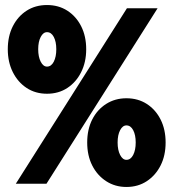

<svg xmlns="http://www.w3.org/2000/svg" viewBox="-20 -731 690 764"><path d="M43 0 485 -698H607L165 0ZM483 13Q438 13 402.5 -10Q367 -33 347 -72.5Q327 -112 327 -164Q327 -216 347 -255.5Q367 -295 402.5 -317.5Q438 -340 483 -340Q529 -340 564 -317.5Q599 -295 619 -255.5Q639 -216 639 -164Q639 -112 619 -72.5Q599 -33 564 -10Q529 13 483 13ZM483 -95Q500 -95 510 -114.5Q520 -134 520 -164Q520 -194 510 -213Q500 -232 483 -232Q468 -232 458 -213Q448 -194 448 -164Q448 -134 458 -114.5Q468 -95 483 -95ZM167 -358Q121 -358 86 -381Q51 -404 31 -444Q11 -484 11 -535Q11 -587 31 -626.5Q51 -666 86 -688.5Q121 -711 167 -711Q213 -711 248 -688.5Q283 -666 303 -626.5Q323 -587 323 -535Q323 -484 303 -444Q283 -404 248 -381Q213 -358 167 -358ZM167 -466Q184 -466 194 -485.5Q204 -505 204 -535Q204 -565 194 -584Q184 -603 167 -603Q152 -603 142 -584Q132 -565 132 -535Q132 -505 142 -485.5Q152 -466 167 -466Z"/></svg>

Font: Azeret Mono Thin Black
Style: Regular
Weight: 900
Version: Version 1.002